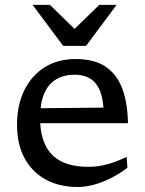

<svg xmlns="http://www.w3.org/2000/svg" viewBox="-20 -736 579 766"><path d="M282 -500.5Q355 -500.5 400.2 -470.8Q445.5 -441 467.2 -384Q489 -327 490.5 -244.5H125.5L123.5 -304L423.5 -307L393.5 -294Q391.5 -344.5 377.8 -376.2Q364 -408 339 -423Q314 -438 278.5 -438Q235 -438 204 -419.5Q173 -401 156.5 -363Q140 -325 140 -265Q140 -198.5 161.8 -155.2Q183.5 -112 226.2 -91.2Q269 -70.5 332.5 -70.5Q362 -70.5 388.8 -76Q415.5 -81.5 439.5 -90.5Q463.5 -99.5 485 -110L488.5 -67Q457.5 -43 423.2 -25.8Q389 -8.5 355 0.8Q321 10 290 10Q217 10 162.8 -19.5Q108.5 -49 78.2 -104.5Q48 -160 48 -238.5Q48 -317 77 -376Q106 -435 158.5 -467.8Q211 -500.5 282 -500.5ZM289.5 -609H265.5L376 -716.5H445L323.5 -553H232L110 -716.5H179Z"/></svg>

Font: Newsreader 9pt
Style: Regular
Weight: 400
Designer: Hugues Gentile
Foundry: Production Type
Version: Version 1.003